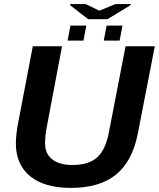

<svg xmlns="http://www.w3.org/2000/svg" viewBox="-20 -916 783 946"><path d="M335.9 -103Q416.5 -103 458.3 -140.1Q500 -177.2 516.6 -264.2L598.6 -688H742.7L659.2 -258.8Q632.3 -121.6 551.8 -55.9Q471.2 9.8 328.1 9.8Q199.2 9.8 128.7 -47.6Q58.1 -105 58.1 -210.4Q58.1 -231.9 61.8 -262Q65.4 -292 69.3 -310.1L141.6 -688H285.6L210.9 -292.5Q202.1 -250 202.1 -208.5Q202.1 -158.2 237.8 -130.6Q273.4 -103 335.9 -103ZM569.3 -715.8H491.2L505.4 -790H583.5ZM391.1 -715.8H313L327.1 -790H405.3ZM549.3 -896H625L624 -891.1L509.3 -821.3H414.6L325.7 -890.1L326.7 -896H402.3L469.2 -863.3Z"/></svg>

Font: Liberation Sans
Style: Bold Italic
Weight: 700
Italic angle: -12°
Designer: Steve Matteson
Foundry: Ascender Corporation
Version: Version 2.1.5